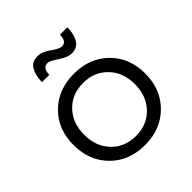

<svg xmlns="http://www.w3.org/2000/svg" viewBox="-197 -869 1012 1012"><g transform="rotate(-45 309.0 -363.5)"><path d="M458 -726.1Q458 -676.3 438.7 -644Q419.4 -611.8 378.9 -611.8Q355 -611.8 330.3 -625.7Q305.7 -639.6 285.2 -653.3Q264.6 -667 250 -667Q213.9 -667 213.9 -616.2H159.2Q159.2 -666 178.2 -698Q197.3 -730 237.8 -730Q256.8 -730 276.6 -721.4Q296.4 -712.9 310.1 -702.4Q323.7 -691.9 339.6 -683.3Q355.5 -674.8 367.2 -674.8Q402.8 -674.8 402.8 -726.1ZM309.1 -528.8Q426.3 -528.8 501.2 -454.8Q576.2 -380.9 576.2 -264.2Q576.2 -146.5 501.2 -71.8Q426.3 2.9 309.1 2.9Q191.4 2.9 116.7 -71.8Q42 -146.5 42 -264.2Q42 -380.9 116.7 -454.8Q191.4 -528.8 309.1 -528.8ZM309.1 -460Q225.6 -460 172.9 -405Q120.1 -350.1 120.1 -263.2Q120.1 -174.8 172.9 -119.9Q225.6 -64.9 309.1 -64.9Q392.1 -64.9 445.1 -120.1Q498 -175.3 498 -263.2Q498 -350.1 444.8 -405Q391.6 -460 309.1 -460Z"/></g></svg>

Font: Montserrat-Arabic Light
Style: Regular
Weight: 300
Designer: Mohamed Gaber
Foundry: Kief Type Foundry
Version: Version 5.008;PS 005.008;hotconv 1.0.88;makeotf.lib2.5.64775